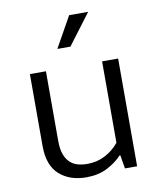

<svg xmlns="http://www.w3.org/2000/svg" viewBox="-80 -753 681 825"><g transform="rotate(-10 260.5 -340.5)"><path d="M383 -470H453V0H400L390 -59H387Q361 -31 322 -11Q283 9 231 9Q158 9 113 -31.5Q68 -72 68 -156V-470H138V-167Q138 -132 146 -109Q154 -86 168.5 -72Q183 -58 202.5 -52.5Q222 -47 245 -47Q288 -47 323.5 -66Q359 -85 383 -115ZM260 -556H203L278 -690H361Z"/></g></svg>

Font: Ek Mukta Light
Style: Regular
Weight: 300
Designer: Girish Dalvi and Yashodeep Gholap
Foundry: Ek Type
Version: Version 2.538;PS 1.002;hotconv 16.6.51;makeotf.lib2.5.65220;